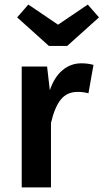

<svg xmlns="http://www.w3.org/2000/svg" viewBox="-20 -820 453 840"><path d="M389 -536 367 -412Q343 -418 320 -418Q273 -418 246 -384.5Q219 -351 203 -282V0H75V-529H186L198 -425Q217 -482 253 -512.5Q289 -543 336 -543Q365 -543 389 -536ZM413 -744 274 -619H194L55 -744L104 -800L234 -712L364 -800Z"/></svg>

Font: Fira Sans Medium
Style: Regular
Weight: 500
Designer: bBox Type GmbH & Carrois Corporate GbR & Edenspiekermann AG
Foundry: bBox Type GmbH & Carrois Corporate GbR & Edenspiekermann AG
Version: Version 4.301